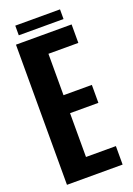

<svg xmlns="http://www.w3.org/2000/svg" viewBox="-146 -813 601 869"><g transform="rotate(-20 155.0 -378.5)"><path d="M19.5 0V-675H287.5V-586H143.5V-386.5H280V-300H143.5V-89H287.5V0ZM46 -710.5V-757H261.5V-710.5Z"/></g></svg>

Font: Anybody Condensed SemiBold
Style: Regular
Weight: 600
Width: 3
Designer: Tyler Finck
Foundry: Etcetera Type Company
Version: Version 1.010; ttfautohint (v1.8.3) -l 8 -r 50 -G 200 -x 14 